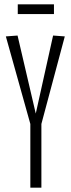

<svg xmlns="http://www.w3.org/2000/svg" viewBox="-20 -866 329 886"><path d="M120 0V-294L7 -698L61 -702L145 -342L225 -702L279 -698L171 -294V0ZM62 -801V-846H229V-801Z"/></svg>

Font: Georama Extra Condensed Light
Style: Regular
Weight: 300
Width: 2
Designer: Jean-Baptiste Levee
Foundry: Production Type
Version: Version 1.000